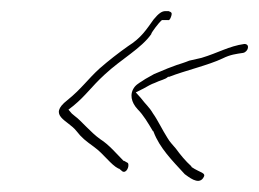

<svg xmlns="http://www.w3.org/2000/svg" viewBox="-20 -432 466 345"><path d="M117 -197C127 -184 134 -179 149 -168C167 -155 179 -136 193 -129H194L200 -124C207 -120 213 -133 210 -139L203 -143H202C190 -155 176 -172 160 -182C143 -194 125 -216 115 -223L109 -228L103 -235L112 -242C135 -261 143 -275 168 -298C198 -326 234 -345 252 -371V-372C253 -374 263 -389 271 -396H281C284 -395 286 -397 288 -404C289 -408 289 -410 283 -412H277C271 -412 265 -408 256 -397C243 -379 234 -364 210 -349C193 -337 175 -323 159 -309C138 -290 126 -272 101 -252C65 -224 102 -216 117 -197ZM222 -276C212 -263 216 -248 227 -236C238 -225 246 -211 255 -196H256V-195C267 -166 289 -144 312 -119C318 -115 336 -99 345 -112C352 -122 340 -121 324 -132V-133C313 -143 304 -154 296 -165C291 -171 285 -177 281 -184C272 -198 263 -217 255 -228C248 -240 242 -244 233 -256L224 -266L238 -273C245 -277 252 -281 258 -283C268 -288 277 -289 282 -294H284C312 -305 355 -315 380 -327C394 -334 404 -335 417 -337C426 -339 430 -353 419 -353C391 -349 372 -337 342 -328L320 -323C313 -320 303 -317 297 -315L281 -309C272 -305 264 -302 257 -299L241 -290C234 -285 227 -282 222 -276Z"/></svg>

Font: Stray Cat
Style: ExLtCnObl
Weight: 200
Version: Version 1.0